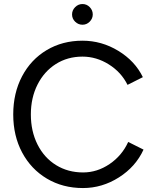

<svg xmlns="http://www.w3.org/2000/svg" viewBox="-20 -940 784 972"><path d="M47 -360.6Q47 -468.8 91.7 -553.7Q136.4 -638.6 216.3 -686.3Q296.2 -734 397.6 -734Q494.6 -734 579.1 -682.5Q663.6 -631 703.2 -549.4L625.6 -510.4Q593.8 -574.6 530.9 -614Q468 -653.4 397.6 -653.4Q322 -653.4 262.8 -615.9Q203.6 -578.4 169.9 -511.7Q136.2 -445 136.2 -360.6Q136.2 -275.4 170 -208.3Q203.8 -141.2 263.9 -104.1Q324 -67 400.6 -67Q472 -67 534.8 -109.6Q597.6 -152.2 629 -221.4L706.6 -182.6Q667 -96 582.1 -42Q497.2 12 400 12Q297.8 12 217.5 -35.7Q137.2 -83.4 92.1 -167.9Q47 -252.4 47 -360.6ZM344.8 -866.8Q344.8 -888.2 360.5 -903.9Q376.2 -919.6 397.6 -919.6Q419 -919.6 434.3 -903.9Q449.6 -888.2 449.6 -866.8Q449.6 -846.2 434.3 -830.5Q419 -814.8 397.6 -814.8Q376.2 -814.8 360.5 -830.1Q344.8 -845.4 344.8 -866.8Z"/></svg>

Font: 寒蝉端黑体 Light
Style: Regular
Weight: 300
Designer: ChillDuanSans {Warren2060}; 
Source Han Sans {Ryoko NISHIZUKA 西塚涼子 (kana, bopomofo & ideographs); Paul D. Hunt (Latin, G
Foundry: ChillType&Adobe
Version: Version 1.300;Glyphs 3.3 (3306)